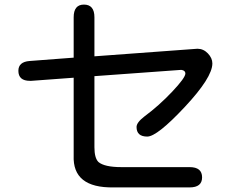

<svg xmlns="http://www.w3.org/2000/svg" viewBox="-20 -816 1040 841"><path d="M302.7 -563.5V-740.2Q302.7 -795.9 347.7 -795.9Q393.6 -795.9 393.6 -740.2V-569.3L844.7 -602.5Q871.1 -602.5 890.6 -582Q910.2 -561.5 910.2 -538.1Q910.2 -476.6 789.1 -347.2Q668 -217.8 625 -217.8Q578.1 -217.8 578.1 -259.8Q578.1 -279.3 612.3 -305.7Q676.8 -353.5 734.4 -414.6Q792 -475.6 792 -494.1Q792 -506.8 775.4 -509.8H771.5L393.6 -482.4V-170.9Q393.6 -124 411.1 -106.4Q437.5 -84 511.7 -84H810.5Q865.2 -84 865.2 -39.1Q865.2 4.9 810.5 4.9H477.5Q296.9 7.8 302.7 -134.8V-475.6L117.2 -461.9H111.3Q60.5 -461.9 60.5 -505.9Q60.5 -544.9 109.4 -548.8Z"/></svg>

Font: MotoyaLMaru
Style: W3 mono
Weight: 400
Version: Version 1.01